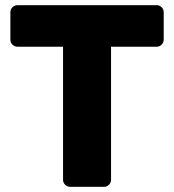

<svg xmlns="http://www.w3.org/2000/svg" viewBox="-20 -720 671 740"><path d="M20 0ZM611 -673V-567Q611 -556 603 -548Q595 -540 584 -540H408V-27Q408 -16 400 -8Q392 0 381 0H250Q239 0 231 -8Q223 -16 223 -27V-540H47Q36 -540 28 -548Q20 -556 20 -567V-673Q20 -684 28 -692Q36 -700 47 -700H584Q595 -700 603 -692Q611 -684 611 -673Z"/></svg>

Font: Hezaedrus
Style: Bold
Weight: 700
Designer: Hubert & Fischer
Foundry: Hubert & Fischer
Version: Version 1.10;September 3, 2019;FontCreator 11.5.0.2425 64-bi